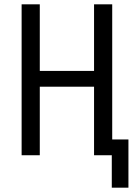

<svg xmlns="http://www.w3.org/2000/svg" viewBox="-20 -718 640 888"><path d="M497 0H415V-317H164V0H80V-698H164V-390H415V-698H499V-73H574V150H497Z"/></svg>

Font: iA Writer Mono V
Style: Regular
Weight: 400
Designer: Mike Abbink, Paul van der Laan, Pieter van Rosmalen
Foundry: Bold Monday
Version: Version 2.000